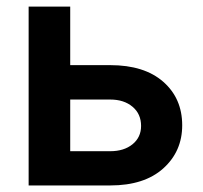

<svg xmlns="http://www.w3.org/2000/svg" viewBox="-20 -566 619 586"><path d="M194.3 -367.2H316.4Q420.4 -367.2 478.3 -316.4Q536.1 -265.6 536.1 -183.6Q536.1 -104 478.3 -52Q420.4 0 316.4 0H67.4V-545.9H194.3ZM194.3 -262.2V-104.5H316.4Q358.4 -104.5 384.5 -125.7Q410.6 -147 410.6 -181.6Q410.6 -218.3 384.5 -240.2Q358.4 -262.2 316.4 -262.2Z"/></svg>

Font: Inter SemiBold
Style: Regular
Weight: 600
Designer: Rasmus Andersson
Foundry: rsms
Version: Version 4.001;git-9221beed3